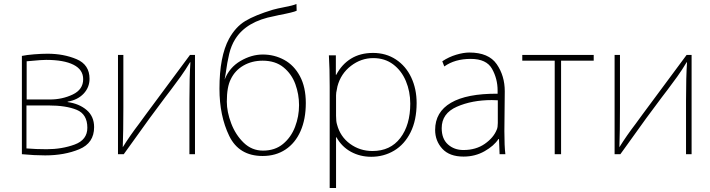

<svg xmlns="http://www.w3.org/2000/svg" viewBox="-20 -752 3567 965"><path d="M90 -471Q114 -476 151.5 -479Q189 -482 219 -482Q300 -482 365 -454.5Q430 -427 430 -356Q430 -313 400.5 -281.5Q371 -250 320 -241V-239Q378 -231 415.5 -199Q453 -167 453 -113Q453 -33 378.5 -2Q304 29 207 29Q153 29 90 23ZM231 -252Q293 -252 345.5 -277Q398 -302 398 -354Q398 -402 349.5 -426.5Q301 -451 212 -451Q188 -451 138 -446L114 -444V-252ZM113 -6Q162 -2 214 -2Q291 -2 355 -25.5Q419 -49 419 -110Q419 -178 365.5 -200Q312 -222 223 -222H113Z M600 -210Q600 -91 597 -12Q633 -70 679 -130L714 -178L935 -476H960V23H932V-245Q932 -367 937 -439H935Q913 -402 888 -367Q863 -332 840 -302L811 -264Q741 -172 633 -20L602 23H573V-476H600Z M1471 -698Q1455 -690 1381 -676L1359 -671Q1218 -645 1162 -555Q1142 -523 1132 -481.5Q1122 -440 1114 -381L1109 -352Q1133 -413 1188.5 -445.5Q1244 -478 1301 -478Q1359 -478 1408.5 -451Q1458 -424 1487.5 -369Q1517 -314 1517 -234Q1517 -153 1490.5 -93Q1464 -33 1415 -0.5Q1366 32 1300 32Q1181 32 1132 -69Q1083 -170 1083 -306Q1083 -468 1131 -557Q1164 -617 1213 -646.5Q1262 -676 1351 -703Q1365 -707 1377 -709.5Q1389 -712 1399 -714Q1453 -724 1470 -732ZM1483 -224Q1483 -278 1464.5 -329Q1446 -380 1405 -413.5Q1364 -447 1300 -447Q1246 -447 1203.5 -422.5Q1161 -398 1140 -354Q1120 -315 1120 -241Q1120 -190 1142 -132Q1164 -74 1205 -34.5Q1246 5 1302 5Q1362 5 1402.5 -28.5Q1443 -62 1463 -114.5Q1483 -167 1483 -223Z M1637 -316Q1637 -410 1633 -474H1668V-376H1670Q1698 -429 1744.5 -457.5Q1791 -486 1855 -486Q1920 -486 1970 -453Q2020 -420 2047 -362.5Q2074 -305 2074 -234Q2074 -148 2043.5 -87Q2013 -26 1961 5Q1909 36 1846 36Q1790 36 1744 11Q1698 -14 1671 -62H1669V193H1637ZM1669 -170Q1669 -141 1674 -126Q1690 -65 1739.5 -29Q1789 7 1852 7Q1942 7 1992 -58.5Q2042 -124 2042 -231Q2042 -292 2020 -344.5Q1998 -397 1956 -428.5Q1914 -460 1856 -460Q1795 -460 1744 -421Q1693 -382 1676 -318Q1674 -304 1672 -297Q1671 -293 1670 -287Q1669 -281 1669 -273Z M2515 -93Q2515 -17 2520 23H2491L2488 -53H2485Q2463 -19 2415.5 8Q2368 35 2310 35Q2239 35 2203 -4.5Q2167 -44 2167 -99Q2167 -189 2246.5 -235.5Q2326 -282 2481 -281V-297Q2481 -356 2453 -406Q2425 -456 2346 -456Q2266 -456 2213 -418L2203 -444Q2236 -466 2273 -477Q2310 -488 2339 -488Q2436 -488 2476.5 -429.5Q2517 -371 2517 -293ZM2482 -248Q2472 -249 2452 -249Q2352 -249 2276 -215.5Q2200 -182 2200 -108Q2200 -54 2231.5 -26Q2263 2 2309 2Q2372 2 2416.5 -29Q2461 -60 2477 -101Q2482 -112 2482 -134Z M2605 -476H2964V-447H2800V23H2768V-447H2605Z M3096 -210Q3096 -91 3093 -12Q3129 -70 3175 -130L3210 -178L3431 -476H3456V23H3428V-245Q3428 -367 3433 -439H3431Q3409 -402 3384 -367Q3359 -332 3336 -302L3307 -264Q3237 -172 3129 -20L3098 23H3069V-476H3096Z"/></svg>

Font: LINE Seed Sans KR Thin
Style: Regular
Weight: 250
Designer: LINE BX Design & Sandoll Inc & Dalton Maag Ltd
Foundry: Sandoll Inc.
Version: Version 1.000